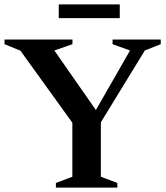

<svg xmlns="http://www.w3.org/2000/svg" viewBox="-30 -849 750 869"><path d="M62.5 -619.5 -9.5 -649V-670H298V-649L216 -620.5L404 -351L558.5 -620.5L479.5 -649V-670H697.5V-649L625.5 -620.5L426.5 -295.5V-49L501 -21V0H223V-21L297.5 -49V-293.5ZM236 -767V-829H512V-767Z"/></svg>

Font: Newsreader Text SemiBold
Style: Regular
Weight: 600
Designer: Hugues Gentile
Foundry: Production Type
Version: Version 1.001